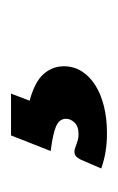

<svg xmlns="http://www.w3.org/2000/svg" viewBox="46 -93 211 343"><g transform="rotate(-90 151.5 78.5)"><path d="M52.2 106Q55.7 106 58.6 107.2Q61.5 108.4 65.2 109.6Q68.8 110.8 73.2 112.1Q77.6 113.3 83.5 113.3Q97.2 113.3 104 106.2Q110.8 99.1 110.8 90.8Q110.8 79.1 97.4 73.2Q84 67.4 53.2 63.5L81.1 -7.3H155.8L143.1 25.9Q177.2 35.2 190.9 51Q204.6 66.9 204.6 86.9Q204.6 105 195.6 119.1Q186.5 133.3 170.7 143.3Q154.8 153.3 133.1 158.7Q111.3 164.1 85.4 164.1Q67.4 164.1 52.2 161.6Q37.1 159.2 22 153.8L38.1 116.7Q40.5 111.8 43.7 108.9Q46.9 106 52.2 106Z"/></g></svg>

Font: Carlito
Style: Bold Italic
Weight: 700
Italic angle: -7°
Designer: Lukasz Dziedzic
Foundry: tyPoland Lukasz Dziedzic
Version: Version 1.104